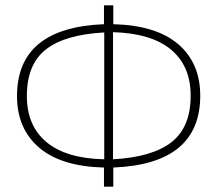

<svg xmlns="http://www.w3.org/2000/svg" viewBox="-20 -702 817 722"><path d="M733 -342Q733 -85 406 -72V0H371V-72Q210 -76 127 -147Q44 -218 44 -341Q44 -598 371 -611V-682H406V-611Q567 -607 650 -536Q733 -465 733 -342ZM405 -103Q553 -111 625 -167.5Q697 -224 697 -342Q697 -454 623 -515.5Q549 -577 405 -581ZM81 -341Q81 -229 155 -167.5Q229 -106 372 -103V-580Q224 -572 152.5 -516Q81 -460 81 -341Z"/></svg>

Font: Fira Sans UltraLight
Style: Regular
Weight: 200
Designer: Carrois Corporate & Edenspiekermann AG
Foundry: Carrois Corporate GbR & Edenspiekermann AG
Version: Version 4.106;PS 004.106;hotconv 1.0.70;makeotf.lib2.5.58329